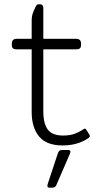

<svg xmlns="http://www.w3.org/2000/svg" viewBox="-20 -660 473 891"><path d="M127 -141V-431H58Q46 -431 40.5 -435.5Q35 -440 35 -451V-458Q35 -480 58 -480H127V-565Q127 -582 131 -595Q135 -608 146 -630Q149 -636 151.5 -638Q154 -640 159 -640H166Q181 -640 181 -622V-480H333Q356 -480 356 -458V-451Q356 -440 350.5 -435.5Q345 -431 333 -431H181V-144Q181 -86 202 -58.5Q223 -31 273 -31Q302 -31 323 -38Q344 -45 367 -60Q372 -63 374 -63Q378 -63 381 -57L395 -35Q397 -31 397 -29Q397 -24 390 -19Q340 15 271 15Q196 15 161.5 -26.5Q127 -68 127 -141ZM200 203Q200 198 201 195L249 50Q252 42 256.5 39Q261 36 271 36H295Q307 36 307 44L305 52L241 200Q238 206 233.5 208.5Q229 211 221 211H209Q200 211 200 203Z"/></svg>

Font: Mitr ExtraLight
Style: Regular
Weight: 275
Designer: Thanarat Vachiruckul
Foundry: Cadson Demak Co.,Ltd.
Version: Version 1.001